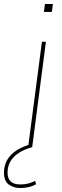

<svg xmlns="http://www.w3.org/2000/svg" viewBox="-111 -740 311 966"><path d="M150 -680H110L115 -720H155ZM-9 206Q-41 206 -66 189Q-91 172 -91 129Q-91 30 32 -11L100 -530H120L51 0Q-73 36 -73 129Q-73 188 -9 188Q32 188 66 170L70 187Q38 206 -9 206Z"/></svg>

Font: Tanohe Sans Thin
Style: Italic
Weight: 100
Designer: Village Type and Design LLC & Cristiano Sobral
Foundry: Cooper Hewitt Smithsonian Design Museum
Version: Version 1.00;September 29, 2021;FontCreator 13.0.0.2655 64-b